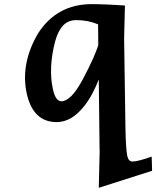

<svg xmlns="http://www.w3.org/2000/svg" viewBox="-20 -581 758 932"><path d="M459.5 -195.3Q445.3 -159.2 428.7 -127.7Q412.1 -96.2 391.6 -69.8Q359.9 -28.3 325.7 -8.3Q291.5 11.7 254.9 11.7Q139.2 11.7 108.9 -130.9Q94.2 -203.1 108.4 -275.1Q122.6 -347.2 163.6 -417Q208.5 -488.3 274.2 -524.7Q339.8 -561 426.3 -561Q440.9 -561 459.7 -560.5Q478.5 -560.1 499.8 -559.1Q521 -558.1 543.2 -556.9Q565.4 -555.7 586.4 -554.2L582.5 -394V-395L588.9 39.6Q589.8 89.8 592 123.8Q594.2 157.7 597.7 175.8Q604 203.1 623 203.1Q649.4 203.1 716.3 179.2L718.3 248L459.5 330.6L463.9 148.4L463.4 148.9ZM456.1 -462.9Q407.2 -483.4 350.1 -483.4Q312 -483.4 287.1 -458Q262.2 -432.6 248 -381.3V-381.8Q214.4 -252.4 236.3 -150.4Q249 -89.4 278.3 -89.4Q300.8 -89.4 326.7 -115.2Q352.5 -141.1 380.9 -194.3Q414.6 -257.3 433.3 -300.3Q452.1 -343.3 458 -366.7L457 -365.2Z"/></svg>

Font: IranNastaliq
Style: Regular
Weight: 400
Designer: Hossein Zahedi
Version: Version 1.5